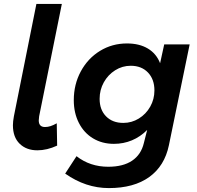

<svg xmlns="http://www.w3.org/2000/svg" viewBox="-20 -762 1007 981"><path d="M296 -742 180 -168Q178 -152 178 -147Q178 -113 210 -113Q224 -113 238 -117.5Q252 -122 270 -132L272 -18Q220 6 171 6Q115 6 80.5 -27.5Q46 -61 46 -122Q46 -141 51 -168L166 -742Z M313 125 371 36Q440 90 533 90Q609 90 655 59Q701 28 715 -31L732 -98Q697 -63 654 -45Q611 -27 562 -27Q502 -27 455.5 -55Q409 -83 383 -134Q357 -185 357 -250Q357 -331 393 -397.5Q429 -464 491 -502Q553 -540 629 -540Q692 -540 735.5 -514Q779 -488 798 -439L819 -535H949L843 -20Q821 86 742.5 142.5Q664 199 536 199Q418 199 313 125ZM769 -300Q769 -357 736 -391.5Q703 -426 648 -426Q605 -426 568.5 -403Q532 -380 510.5 -341.5Q489 -303 489 -257Q489 -201 522 -167.5Q555 -134 610 -134Q653 -134 689.5 -156.5Q726 -179 747.5 -217Q769 -255 769 -300Z"/></svg>

Font: TypoPRO Montserrat Alternates
Style: Italic
Weight: 500
Italic angle: -11.3°
Designer: Julieta Ulanovsky
Foundry: Julieta Ulanovsky
Version: Version 6.001